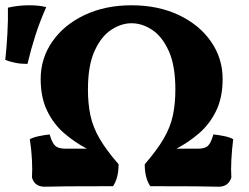

<svg xmlns="http://www.w3.org/2000/svg" viewBox="-75 -705 942 727"><path d="M94 2Q56 2 46 -33Q48 -61 46 -99.5Q44 -138 38 -178Q51 -185 72.5 -189.5Q94 -194 113 -196Q122 -164 134 -153Q146 -142 173 -142H254Q208 -166 168 -200.5Q128 -235 103.5 -285.5Q79 -336 79 -406Q79 -484 123 -547.5Q167 -611 245 -648Q323 -685 423 -685Q524 -685 602 -648Q680 -611 724 -547.5Q768 -484 768 -406Q768 -336 743.5 -285.5Q719 -235 679 -200.5Q639 -166 593 -142H674Q701 -142 712.5 -153Q724 -164 733 -196Q753 -194 774.5 -189.5Q796 -185 808 -178Q803 -138 801 -99.5Q799 -61 801 -33Q790 2 753 2Q724 1 665.5 0.5Q607 0 494 0Q473 -31 473 -83Q519 -136 544.5 -179.5Q570 -223 579.5 -267.5Q589 -312 589 -366Q589 -457 564 -512Q539 -567 501 -592Q463 -617 423 -617Q384 -617 346 -592Q308 -567 283 -512Q258 -457 258 -366Q258 -312 267.5 -267.5Q277 -223 302.5 -179.5Q328 -136 374 -83Q374 -31 353 0Q240 0 181.5 0.5Q123 1 94 2ZM29 -463Q4 -463 -16 -467Q-36 -471 -55 -478Q-50 -524 -47 -577.5Q-44 -631 -45 -676Q-6 -685 37 -685Q73 -685 100 -678Q76 -624 59 -571Q42 -518 29 -463Z"/></svg>

Font: Vollkorn ExtraBold
Style: Regular
Weight: 800
Designer: Friedrich Althausen
Foundry: Friedrich Althausen
Version: Version 5.000; ttfautohint (v1.8.3)